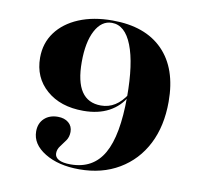

<svg xmlns="http://www.w3.org/2000/svg" viewBox="-66 -501 735 693"><g transform="rotate(10 301.0 -155.0)"><path d="M266.9 120.2Q190.3 120.2 140.3 89.5Q90.3 58.9 90.3 12.1Q90.3 -17.7 109.3 -35.5Q128.2 -53.2 158.9 -53.2Q183.1 -53.2 198 -40.7Q212.9 -28.2 212.9 -7.3Q212.9 11.3 203.6 24.6Q194.4 37.9 184.7 50.4Q175 62.9 175 77.4Q175 91.9 189.5 100Q204 108.1 233.1 108.1Q315.3 108.1 353.6 41.1Q391.9 -25.8 391.9 -167.7Q391.9 -288.7 366.1 -354.8Q340.3 -421 291.9 -421Q254 -421 231.5 -378.6Q208.9 -336.3 208.9 -262.9Q208.9 -191.1 232.7 -155.6Q256.5 -120.2 304 -120.2Q332.3 -120.2 355.2 -134.7Q378.2 -149.2 396.8 -178.2L398.4 -171Q377.4 -132.3 338.3 -111.3Q299.2 -90.3 244.4 -90.3Q160.5 -90.3 109.3 -135.1Q58.1 -179.8 58.1 -252.4Q58.1 -305.6 87.5 -345.6Q116.9 -385.5 169.8 -407.7Q222.6 -429.8 292.7 -429.8Q412.9 -429.8 477.8 -363.7Q542.7 -297.6 542.7 -175.8Q542.7 -86.3 508.9 -20.2Q475 46 412.5 83.1Q350 120.2 266.9 120.2Z"/></g></svg>

Font: Playfair 144pt SemiExpanded Black
Style: Regular
Weight: 900
Width: 6
Designer: Claus Eggers Sørensen
Foundry: Claus Eggers Sørensen
Version: Version 2.203